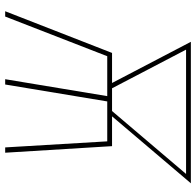

<svg xmlns="http://www.w3.org/2000/svg" viewBox="-28 -748 775 760"><g transform="rotate(90 360.0 -367.5)"><path d="M24 0H45L202 -404H360L293 0H314L381 -404H539L563 0H584L558 -423H440L705 -735H145L308 -423H189ZM329 -423 176 -716H668L419 -423Z"/></g></svg>

Font: Iosevka Sparkle Thin
Style: Italic
Weight: 100
Italic angle: -9°
Designer: Belleve Invis
Foundry: Belleve Invis
Version: Version 4.5.0; ttfautohint (v1.8.3)